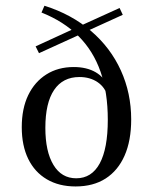

<svg xmlns="http://www.w3.org/2000/svg" viewBox="-20 -651 534 682"><path d="M248.4 11.3Q189.5 11.3 146.4 -14.1Q103.2 -39.5 80.2 -86.7Q57.3 -133.9 57.3 -199.2Q57.3 -265.3 80.2 -312.9Q103.2 -360.5 144.8 -386.7Q186.3 -412.9 241.9 -412.9Q287.9 -412.9 319.8 -394.4Q351.6 -375.8 362.9 -343.5L362.1 -308.1Q354 -340.3 327 -358.9Q300 -377.4 262.1 -377.4Q203.2 -377.4 172.2 -331.5Q141.1 -285.5 141.1 -196.8Q141.1 -112.9 169.8 -65.3Q198.4 -17.7 250.8 -17.7Q305.6 -17.7 334.3 -70.6Q362.9 -123.4 362.9 -225.8Q362.9 -322.6 337.1 -396.4Q311.3 -470.2 258.9 -522.6Q206.5 -575 127.4 -606.5L137.9 -630.6Q234.7 -600 303.6 -540.7Q372.6 -481.5 409.3 -400.8Q446 -320.2 446 -226.6Q446 -151.6 422.6 -98.4Q399.2 -45.2 355.2 -16.9Q311.3 11.3 248.4 11.3ZM118.5 -462.1 106.5 -486.3 257.3 -555.6 272.6 -532.3ZM272.6 -533.1 257.3 -555.6 404.8 -622.6 416.1 -598.4Z"/></svg>

Font: Playfair
Style: Regular
Weight: 400
Designer: Claus Eggers Sørensen
Foundry: Claus Eggers Sørensen
Version: Version 2.001;gftools[0.9.30]